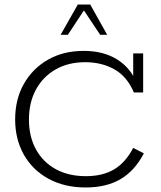

<svg xmlns="http://www.w3.org/2000/svg" viewBox="-20 -819 710 849"><path d="M359 10Q265 10 194.5 -28.5Q124 -67 85.5 -135Q47 -203 47 -291Q47 -380 85.5 -448Q124 -516 192 -555Q260 -594 350 -594Q438 -594 499 -555.5Q560 -517 587 -446L569 -452V-583H613V-410H572Q542 -481 485.5 -512.5Q429 -544 357 -544Q282 -544 226 -512Q170 -480 139 -423Q108 -366 108 -290Q108 -215 139 -158.5Q170 -102 226.5 -71Q283 -40 360 -40Q434 -40 484.5 -70Q535 -100 569 -165L616 -141Q577 -65 514 -27.5Q451 10 359 10ZM248 -665 324 -799H379L454 -665H423L351 -773L280 -665Z"/></svg>

Font: Rokkitt Light
Style: Regular
Weight: 300
Version: Version 3.103